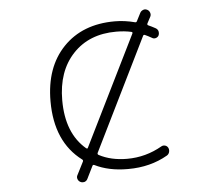

<svg xmlns="http://www.w3.org/2000/svg" viewBox="-57 -874 1113 971"><g transform="rotate(-5 500.0 -388.0)"><path d="M702.1 -680.7Q695.3 -683.6 692.4 -676.8L412.1 -107.4Q409.2 -100.6 416 -96.7Q476.6 -64.5 558.6 -64.5Q653.3 -64.5 736.3 -112.3Q745.1 -117.2 755.4 -114.3Q765.6 -111.3 770.5 -101.6Q773.4 -95.7 773.4 -88.9Q773.4 -85 772.5 -81.1Q769.5 -69.3 759.8 -63.5Q671.9 -12.7 559.6 -12.7Q557.6 -12.7 555.7 -12.7Q460.9 -12.7 389.6 -47.9Q382.8 -50.8 379.9 -43.9L348.6 19.5Q343.8 29.3 333 33.2Q329.1 34.2 324.2 34.2Q318.4 34.2 312.5 31.2Q302.7 26.4 298.8 15.6Q294.9 4.9 300.8 -4.9L334 -70.3Q336.9 -77.1 331.1 -81.1Q197.3 -181.6 197.3 -387.7Q197.3 -560.5 294.4 -661.6Q391.6 -762.7 555.7 -762.7Q606.4 -762.7 658.2 -749Q665 -747.1 668 -753.9L688.5 -793.9Q693.4 -803.7 704.1 -807.6Q708 -809.6 712.9 -809.6Q718.8 -809.6 724.6 -806.6Q734.4 -801.8 738.3 -791Q742.2 -780.3 737.3 -770.5L719.7 -737.3Q716.8 -730.5 723.6 -727.5Q739.3 -720.7 758.8 -710Q769.5 -704.1 772.5 -693.4Q773.4 -689.5 773.4 -684.6Q773.4 -678.7 770.5 -671.9Q765.6 -663.1 755.4 -660.2Q745.1 -657.2 736.3 -663.1Q717.8 -673.8 702.1 -680.7ZM558.6 -710Q420.9 -710 338.9 -622.6Q256.8 -535.2 256.8 -387.7Q256.8 -219.7 356.4 -135.7Q359.4 -133.8 361.3 -133.8Q363.3 -133.8 365.2 -137.7L639.6 -693.4Q640.6 -695.3 640.6 -697.3Q640.6 -701.2 635.7 -702.1Q600.6 -710 558.6 -710Z"/></g></svg>

Font: Rounded Mgen+ 1m light
Style: Regular
Weight: 200
Designer: [Source Han Sans]
Ryoko NISHIZUKA  (kana & ideographs); Paul D. Hunt (Latin, Greek & Cyrillic); Wenlong ZHANG  (bopomofo
Version: Version 1.059.20150602